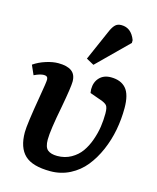

<svg xmlns="http://www.w3.org/2000/svg" viewBox="-120 -880 796 976"><g transform="rotate(15 278.0 -391.5)"><path d="M344.2 -753.9Q354.5 -775.9 366 -786.4Q377.4 -796.9 397 -796.9Q448.7 -796.9 471.2 -737.8V-723.1L311 -564.9L271 -586.9ZM137.2 -526.9Q184.1 -526.9 207.5 -509.5Q231 -492.2 231 -455.1Q231 -426.8 210.9 -317.9Q185.1 -186.5 185.1 -138.2Q185.1 -98.1 202.1 -84Q219.2 -69.8 252.9 -69.8Q293 -69.8 325.2 -87.9Q357.4 -106 377.4 -134Q397.5 -162.1 410.6 -199.2Q423.8 -236.3 429 -271.5Q434.1 -306.6 434.1 -341.8Q434.1 -373.5 424.8 -384Q415.5 -394.5 389.2 -403.3Q384.3 -404.8 381.8 -405.8L334 -422.9Q332 -436.5 332 -441.9Q332 -480 354.2 -503.4Q376.5 -526.9 414.1 -526.9Q466.8 -526.9 493.9 -495.8Q521 -464.8 521 -393.1Q521 -335 510.3 -277.8Q499.5 -220.7 476.6 -167.7Q453.6 -114.7 421.1 -74.5Q388.7 -34.2 341.6 -10Q294.4 14.2 238.8 14.2Q144.5 14.2 103.8 -24.4Q63 -63 63 -144Q63 -185.1 89.8 -340.8Q103 -416.5 103 -431.2Q103 -450.2 82 -450.2Q62 -450.2 30.8 -435.1L8.8 -484.9Q37.1 -504.4 72.5 -515.6Q107.9 -526.9 137.2 -526.9Z"/></g></svg>

Font: Literata Book
Style: Bold Italic
Weight: 700
Italic angle: -3°
Designer: Latin by Veronika Burian and Jose Scaglione. Greek by Irene Vlachou. Cyrillic by Vera Evstafieva
Foundry: TypeTogether
Version: Version 1.003;PS 001.003;hotconv 1.0.88;makeotf.lib2.5.64775